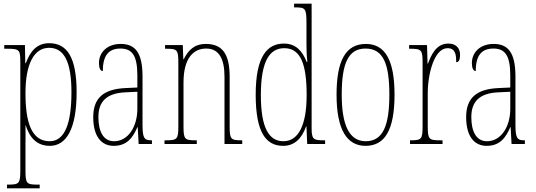

<svg xmlns="http://www.w3.org/2000/svg" viewBox="-20 -780 2903 1040"><path d="M18 240H195V220H184C124 220 118 214 118 144V14C118 -34 119 -77 118 -102H119C140 -35 179 10 250 10C338 10 395 -80 395 -280C395 -469 344 -546 246 -546C178 -546 143 -500 120 -438H117L115 -536H3V-516H18C87 -516 90 -510 90 -441V144C90 214 84 220 23 220H18ZM249 -15C149 -15 118 -120 118 -276C118 -431 163 -521 246 -521C328 -521 367 -444 367 -280C367 -119 334 -15 249 -15Z M596 10C667 10 699 -33 724 -91H726L731 0H803V-20H801C763 -20 752 -29 752 -103V-366C752 -495 712 -542 634 -542C560 -542 516 -496 516 -438C516 -411 524 -395 537 -395C537 -482 570 -517 633 -517C697 -517 724 -477 724 -371V-306L661 -303C542 -298 485 -250 485 -146C485 -41 529 10 596 10ZM598 -15C539 -15 513 -69 513 -146C513 -228 555 -276 662 -280L724 -283V-191C724 -92 673 -15 598 -15Z M871 0H1046V-20H1040C980 -20 974 -26 974 -96V-333C974 -467 1029 -517 1097 -517C1169 -517 1196 -457 1196 -364V0H1292V-20H1288C1230 -20 1224 -26 1224 -96V-363C1224 -486 1186 -542 1095 -542C1032 -542 1000 -508 975 -459H973L970 -536H874V-516H879C940 -516 946 -511 946 -441V-96C946 -26 940 -20 879 -20H871Z M1514 10C1576 10 1615 -31 1638 -95H1640L1644 0H1741V-20H1731C1677 -20 1668 -27 1668 -86V-760H1573V-740H1578C1634 -740 1640 -735 1640 -656V-544C1640 -509 1641 -476 1645 -445H1641C1618 -504 1582 -544 1518 -544C1428 -544 1365 -476 1365 -267C1365 -60 1422 10 1514 10ZM1515 -15C1437 -15 1393 -87 1393 -265C1393 -452 1442 -519 1520 -519C1610 -519 1641 -429 1641 -265C1641 -103 1597 -15 1515 -15Z M1960 10C2063 10 2117 -73 2117 -267C2117 -449 2069 -542 1962 -542C1852 -542 1803 -451 1803 -267C1803 -76 1860 10 1960 10ZM1961 -15C1872 -15 1831 -102 1831 -267C1831 -434 1865 -517 1960 -517C2056 -517 2089 -434 2089 -267C2089 -103 2056 -15 1961 -15Z M2201 0H2377V-20H2366C2303 -20 2297 -25 2297 -96V-274C2297 -382 2333 -519 2404 -519C2449 -519 2451 -480 2451 -443C2467 -443 2472 -460 2472 -483C2472 -517 2453 -544 2408 -544C2343 -544 2316 -483 2298 -435H2296L2293 -536H2196V-516H2199C2263 -516 2269 -511 2269 -440V-96C2269 -25 2263 -20 2202 -20H2201Z M2616 10C2687 10 2719 -33 2744 -91H2746L2751 0H2823V-20H2821C2783 -20 2772 -29 2772 -103V-366C2772 -495 2732 -542 2654 -542C2580 -542 2536 -496 2536 -438C2536 -411 2544 -395 2557 -395C2557 -482 2590 -517 2653 -517C2717 -517 2744 -477 2744 -371V-306L2681 -303C2562 -298 2505 -250 2505 -146C2505 -41 2549 10 2616 10ZM2618 -15C2559 -15 2533 -69 2533 -146C2533 -228 2575 -276 2682 -280L2744 -283V-191C2744 -92 2693 -15 2618 -15Z"/></svg>

Font: Noto Serif Devanagari ExtraCondensed Thin
Style: Regular
Weight: 100
Width: 2
Designer: Universal Thirst, Indian Type Foundry and the Monotype Design Team
Foundry: Monotype Imaging Inc.
Version: Version 2.004